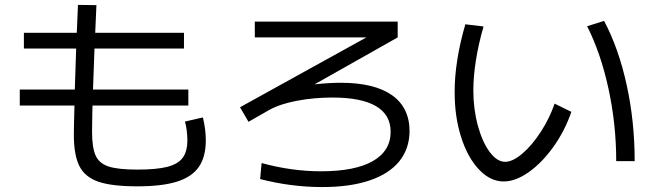

<svg xmlns="http://www.w3.org/2000/svg" viewBox="-20 -757 2633 773"><path d="M277.3 -214.8Q277.3 -243.2 279.8 -332H59.6V-396.5H281.2L286.6 -561.5H76.2V-625H289.1L293.9 -737.3L368.2 -736.3L363.3 -625H720.7V-561.5H360.4L354.5 -396.5H738.3V-332H352.5Q352.5 -310.5 351.6 -299.8L350.6 -226.6Q350.6 -162.1 365.2 -130.4Q379.9 -98.6 418 -86.4Q456.1 -74.2 533.2 -74.2Q610.8 -74.2 654.1 -85.4Q697.3 -96.7 715.8 -122.1Q734.4 -147.5 734.4 -193.4Q734.4 -210.4 731.7 -231.9Q729 -253.4 724.6 -267.6L796.9 -284.2Q808.6 -235.8 808.6 -192.4Q808.6 -125.5 780.5 -85Q752.4 -44.4 692.1 -25.6Q631.8 -6.8 533.2 -6.8Q431.2 -6.8 377 -25.1Q322.8 -43.5 300 -87.6Q277.3 -131.8 277.3 -214.8Z M1027.3 -36.1 1033.2 -100.6Q1154.3 -67.4 1272.5 -67.4Q1409.2 -67.4 1481 -108.4Q1552.7 -149.4 1552.7 -226.6Q1552.7 -294.9 1493.9 -329.6Q1435.1 -364.3 1318.4 -364.3Q1243.2 -364.3 1174.3 -351.1Q1105.5 -337.9 1062.5 -313.5L980.5 -266.6L946.3 -325.2L1455.1 -606.4H1005.9V-669.9H1581.1V-606.4L1246.6 -417.5Q1306.2 -423.8 1351.6 -423.8Q1486.3 -423.8 1557.4 -374.3Q1628.4 -324.7 1628.9 -229.5Q1628.4 -157.7 1587.2 -107.2Q1545.9 -56.6 1467.3 -30.3Q1388.7 -3.9 1277.3 -3.9Q1151.9 -3.9 1027.3 -36.1Z M1810.5 -386.7Q1810.1 -445.8 1821 -515.9Q1832 -585.9 1853.5 -659.2L1926.8 -650.4Q1906.7 -581.1 1896.2 -515.1Q1885.7 -449.2 1885.7 -392.6Q1885.7 -317.9 1903.8 -251.5Q1921.9 -185.1 1951.4 -145.3Q1981 -105.5 2013.7 -105.5Q2043.9 -105.5 2082.8 -138.4Q2121.6 -171.4 2157 -225.8Q2192.4 -280.3 2212.9 -339.8L2280.3 -306.6Q2254.4 -231 2208.5 -166.5Q2162.6 -102.1 2109.1 -64.2Q2055.7 -26.4 2007.8 -26.4Q1954.1 -26.4 1908.4 -74.5Q1862.8 -122.6 1836.4 -205.3Q1810.1 -288.1 1810.5 -386.7ZM2343.8 -651.4 2412.1 -672.9Q2471.2 -561 2503.2 -414.3Q2535.2 -267.6 2535.2 -108.4H2460.9Q2460.9 -256.3 2429.9 -399.4Q2398.9 -542.5 2343.8 -651.4Z"/></svg>

Font: Pretendard GOV
Style: Regular
Weight: 400
Designer: Base glyphs from Inter by Rasmus Andersson; Hangeul glyphs from Noto Sans CJK(Source Han Sans) by Jang Soo-young and Kan
Foundry: Kil Hyung-jin
Version: Version 1.309